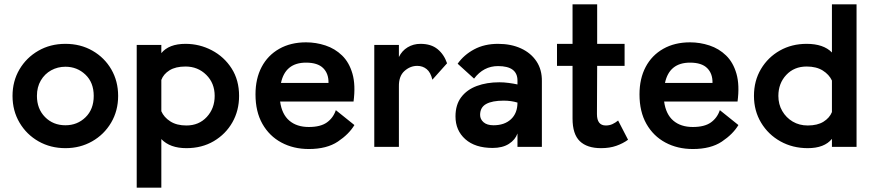

<svg xmlns="http://www.w3.org/2000/svg" viewBox="-20 -680 4047 889"><path d="M283 6Q214 6 158.5 -25.5Q103 -57 70.5 -112Q38 -167 38 -236Q38 -304 70 -358.5Q102 -413 157.5 -445Q213 -477 283 -477Q353 -477 408.5 -445Q464 -413 495.5 -358.5Q527 -304 527 -236Q527 -167 494.5 -112Q462 -57 406.5 -25.5Q351 6 283 6ZM283 -100Q338 -100 376 -137Q414 -174 414 -236Q414 -298 375.5 -334.5Q337 -371 283 -371Q247 -371 217 -354.5Q187 -338 169 -307.5Q151 -277 151 -236Q151 -176 188.5 -138Q226 -100 283 -100Z M613 189V-472H727V-434Q762 -477 839 -477Q904 -477 961 -447Q1018 -417 1052.5 -363Q1087 -309 1087 -236Q1087 -168 1056 -113.5Q1025 -59 970 -26.5Q915 6 843 6Q767 6 727 -36V189ZM843 -99Q901 -99 937.5 -138.5Q974 -178 974 -236Q974 -295 935 -333.5Q896 -372 839 -372Q793 -372 765 -354.5Q737 -337 727 -310V-165Q739 -137 768.5 -118Q798 -99 843 -99Z M1621 -101Q1596 -59 1544.5 -24.5Q1493 10 1410 10Q1339 10 1283 -20Q1227 -50 1195 -106.5Q1163 -163 1163 -243Q1163 -316 1191.5 -370Q1220 -424 1273 -454Q1326 -484 1397 -484Q1443 -484 1487 -469.5Q1531 -455 1564 -423Q1597 -391 1612 -338.5Q1627 -286 1617 -210H1277Q1285 -151 1319.5 -121.5Q1354 -92 1410 -92Q1464 -92 1493.5 -113Q1523 -134 1535 -170ZM1397 -390Q1301 -390 1281 -296H1501Q1502 -339 1476.5 -364.5Q1451 -390 1397 -390Z M1713 0V-472H1827V-416Q1841 -445 1867.5 -461Q1894 -477 1927 -477Q1976 -477 2006 -452.5Q2036 -428 2050 -387L1982 -311Q1974 -345 1955.5 -360Q1937 -375 1912 -375Q1879 -375 1852.5 -351Q1826 -327 1827 -279V0Z M2261 5Q2180 5 2134.5 -35.5Q2089 -76 2089 -141Q2089 -195 2115.5 -230Q2142 -265 2188 -282Q2234 -299 2292 -299Q2313 -299 2335.5 -296Q2358 -293 2376 -289V-307Q2376 -374 2286 -374Q2219 -374 2175 -316L2099 -385Q2128 -426 2175.5 -451.5Q2223 -477 2286 -477Q2346 -477 2392 -456Q2438 -435 2464 -396Q2490 -357 2489 -303V0H2376V-62Q2366 -33 2336.5 -14Q2307 5 2261 5ZM2265 -100Q2316 -100 2346 -128Q2376 -156 2376 -205Q2347 -214 2312 -214Q2259 -214 2231 -198.5Q2203 -183 2203 -148Q2203 -128 2219 -114Q2235 -100 2265 -100Z M2763 6Q2698 6 2664.5 -26.5Q2631 -59 2631 -131V-375H2559V-477H2631V-660H2745V-477H2872V-375H2745L2744 -152Q2744 -99 2785 -99Q2802 -99 2816 -105.5Q2830 -112 2842 -122L2888 -33Q2865 -16 2834 -5Q2803 6 2763 6Z M3399 -101Q3374 -59 3322.5 -24.5Q3271 10 3188 10Q3117 10 3061 -20Q3005 -50 2973 -106.5Q2941 -163 2941 -243Q2941 -316 2969.5 -370Q2998 -424 3051 -454Q3104 -484 3175 -484Q3221 -484 3265 -469.5Q3309 -455 3342 -423Q3375 -391 3390 -338.5Q3405 -286 3395 -210H3055Q3063 -151 3097.5 -121.5Q3132 -92 3188 -92Q3242 -92 3271.5 -113Q3301 -134 3313 -170ZM3175 -390Q3079 -390 3059 -296H3279Q3280 -339 3254.5 -364.5Q3229 -390 3175 -390Z M3946 -660V0H3832V-37Q3797 6 3720 6Q3650 6 3593.5 -25.5Q3537 -57 3504 -112Q3471 -167 3471 -236Q3471 -306 3503.5 -360.5Q3536 -415 3591 -446Q3646 -477 3715 -477Q3793 -477 3832 -437V-660ZM3715 -372Q3657 -372 3620.5 -333Q3584 -294 3584 -236Q3584 -197 3602 -166Q3620 -135 3650.5 -117Q3681 -99 3720 -99Q3765 -99 3793 -116.5Q3821 -134 3832 -161V-307Q3819 -335 3789.5 -353.5Q3760 -372 3715 -372Z"/></svg>

Font: Lil Grotesk Bold
Style: Regular
Weight: 700
Designer: Bastien Sozeau
Foundry: NBR — Bastien Sozeau
Version: Version 4.002; ttfautohint (v1.8.4.7-5d5b)